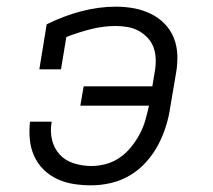

<svg xmlns="http://www.w3.org/2000/svg" viewBox="-20 -548 640 576"><path d="M254 8Q227 8 201 4Q175 0 151.5 -11Q128 -22 110.5 -39.5Q93 -57 82.5 -80Q72 -103 69.5 -129.5Q67 -156 70 -183H135Q130 -155 136 -129Q142 -103 159 -84.5Q176 -66 201.5 -58Q227 -50 254 -50Q276 -50 298 -56Q320 -62 339 -75Q358 -88 373 -106.5Q388 -125 399 -145.5Q410 -166 416 -187.5Q422 -209 427 -231H221L231 -289H437L445 -337Q448 -356 447 -374Q446 -392 440 -407.5Q434 -423 422 -435.5Q410 -448 395 -456Q380 -464 362.5 -467Q345 -470 327 -470Q290 -470 252.5 -460.5Q215 -451 179 -437L163 -340H98L120 -475Q170 -500 223 -514Q276 -528 328 -528Q356 -528 382.5 -523Q409 -518 432.5 -506.5Q456 -495 474 -476.5Q492 -458 501.5 -434Q511 -410 512 -383Q513 -356 508 -328L491 -228Q487 -199 478 -170Q469 -141 454.5 -113.5Q440 -86 418.5 -62Q397 -38 370 -22Q343 -6 313 1Q283 8 254 8Z"/></svg>

Font: Iosevka Etoile Light
Style: Italic
Weight: 300
Italic angle: -9°
Designer: Belleve Invis
Foundry: Belleve Invis
Version: Version 22.1.2; ttfautohint (v1.8.4)